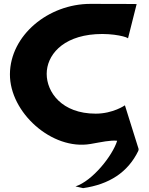

<svg xmlns="http://www.w3.org/2000/svg" viewBox="-20 -748 773 996"><path d="M476.5 -158.4C299.8 -158.4 222.2 -270.6 222.2 -364.9C222.2 -458.4 300.3 -559 476.5 -570.6C570.8 -576.9 648.1 -554 643.8 -548L688.9 -727C688.9 -727 616.8 -727.9 449.4 -727.9C230.6 -727.9 32.8 -564.7 31.5 -363.2C30.2 -164.6 249.5 33 449.4 -1.1C507.7 -11.1 551.5 -21.5 587.8 -17.9C564.2 59.1 460 190.5 371.5 219L411.1 228C545 208.7 643.6 147.2 698.2 33C697 30.1 695.7 27.4 694.4 24.7C698.5 28.5 700.8 31.4 701.4 32.5L628 -201.7C628 -201.7 566.3 -158.4 476.5 -158.4ZM701.4 32.5C701.5 32.8 701.6 32.9 701.5 33Z"/></svg>

Font: Hussar
Style: BdWide
Weight: 700
Foundry: Cannot Into Space Fonts
Version: Version 2.00